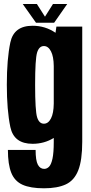

<svg xmlns="http://www.w3.org/2000/svg" viewBox="-20 -734 466 984"><path d="M205.5 231Q136 231 95.5 212.8Q55 194.5 37.8 151.5Q20.5 108.5 20.5 34.5H162.5Q162.5 88.5 174 110Q185.5 131.5 206.5 131.5Q220.5 131.5 231.5 120.2Q242.5 109 249 79Q255.5 49 255.5 -6.5V-27Q206.5 3 147 3Q51 3 33 -83Q15 -169 15 -300Q15 -431 33 -516.5Q51 -602 147 -602Q212 -602 264.5 -566L269 -597.5H401.5V-8Q401.5 87 381 139Q360.5 191 317.2 211Q274 231 205.5 231ZM255.5 -395.5Q255 -444 241.5 -470.5Q227.5 -498 205 -498Q180.5 -498 170.2 -465Q160 -432 160 -299.5Q160 -166 170.2 -133Q180.5 -100 205 -100Q227.5 -100 241.5 -127.5Q255 -154 255.5 -203.5ZM164.5 -617.5 96.5 -713.5H169L210.5 -648.5L251.5 -713.5H324.5L257.5 -617.5Z"/></svg>

Font: Anybody Condensed Regular
Style: Bold
Weight: 700
Width: 3
Designer: Tyler Finck
Foundry: Etcetera Type Company
Version: Version 1.010; ttfautohint (v1.8.3) -l 8 -r 50 -G 200 -x 14 